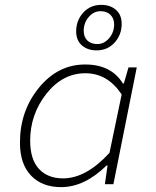

<svg xmlns="http://www.w3.org/2000/svg" viewBox="-20 -757 640 789"><path d="M231 12Q153 12 107.5 -35.5Q62 -83 62 -171Q62 -301 140 -396.5Q218 -492 330 -492Q437 -492 485 -414H489L508 -480H542L446 0H411L422 -77H418Q327 12 231 12ZM239 -24Q334 -24 430 -129L480 -369Q422 -456 331 -456Q237 -456 170.5 -371.5Q104 -287 104 -179Q104 -102 140 -63Q176 -24 239 -24ZM377 -550Q340 -550 316.5 -570.5Q293 -591 293 -628Q293 -673 322 -705Q351 -737 396 -737Q433 -737 456.5 -716.5Q480 -696 480 -659Q480 -614 451 -582Q422 -550 377 -550ZM380 -576Q408 -576 428.5 -600Q449 -624 449 -657Q449 -681 434 -696Q419 -711 393 -711Q365 -711 344.5 -687Q324 -663 324 -630Q324 -605 339 -590.5Q354 -576 380 -576Z"/></svg>

Font: TypoPRO Source Code Pro
Style: Italic
Weight: 300
Italic angle: -11°
Monospace: yes
Designer: Paul D. Hunt, Teo Tuominen
Foundry: Adobe Systems Incorporated
Version: Version 1.030;PS 1.0;hotconv 1.0.84;makeotf.lib2.5.63406